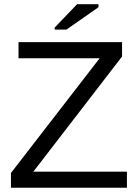

<svg xmlns="http://www.w3.org/2000/svg" viewBox="-20 -887 651 907"><path d="M579.6 0H31.7V-69.8L450.7 -611.8H67.4V-688H556.6V-620.1L137.7 -76.2H579.6ZM238.3 -747.1V-756.8L344.2 -867.2H445.3V-853L293.9 -747.1Z"/></svg>

Font: Arial
Style: Regular
Weight: 400
Designer: Steve Matteson
Foundry: Ascender Corporation
Version: Version 2.00.3